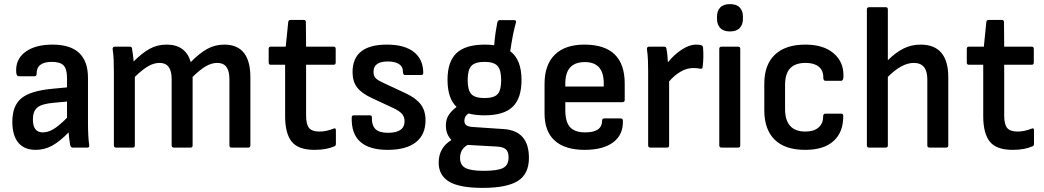

<svg xmlns="http://www.w3.org/2000/svg" viewBox="-20 -718 5079 934"><path d="M154 11Q98 11 69 -24Q40 -59 40 -126Q40 -203 83.5 -239.5Q127 -276 233 -286L306 -293V-339Q306 -382 289.5 -399.5Q273 -417 232 -417Q157 -417 158 -358Q158 -347 148 -347H71Q61 -347 59 -365Q54 -428 102 -464.5Q150 -501 236 -501Q408 -501 408 -339V-123Q408 -86 409.5 -59Q411 -32 414 -12Q416 0 404 0H333Q324 0 321 -14Q320 -21 317.5 -38.5Q315 -56 314 -74Q270 -29 233 -9Q196 11 154 11ZM140 -137Q140 -74 188 -74Q213 -74 239.5 -89.5Q266 -105 306 -145V-224L241 -218Q183 -213 161.5 -195Q140 -177 140 -137Z M545 0Q534 0 534 -11V-366Q534 -394 533 -424Q532 -454 528 -478Q527 -491 539 -491H612Q621 -491 622 -483Q624 -469 626.5 -452.5Q629 -436 630 -419Q671 -460 708 -480.5Q745 -501 791 -501Q883 -501 908 -416Q950 -459 988 -480Q1026 -501 1071 -501Q1198 -501 1198 -342V-11Q1198 0 1187 0H1106Q1096 0 1096 -11V-334Q1096 -412 1037 -412Q1010 -412 982 -396Q954 -380 917 -344V-11Q917 0 907 0H826Q815 0 815 -11V-334Q815 -412 756 -412Q729 -412 701 -396Q673 -380 636 -344V-11Q636 0 626 0Z M1510 11Q1431 11 1399 -29Q1367 -69 1367 -153V-403H1297Q1287 -403 1287 -414V-480Q1287 -491 1297 -491H1370L1382 -610Q1383 -621 1393 -621H1458Q1468 -621 1468 -610L1469 -491H1603Q1613 -491 1613 -480V-414Q1613 -403 1603 -403H1469V-157Q1469 -113 1483.5 -95.5Q1498 -78 1534 -78Q1552 -78 1569.5 -82Q1587 -86 1602 -92Q1614 -98 1614 -84V-18Q1614 -8 1606 -6Q1588 2 1564 6.5Q1540 11 1510 11Z M1866 11Q1686 11 1691 -147Q1691 -157 1701 -157H1779Q1789 -157 1789 -148Q1788 -108 1806.5 -90Q1825 -72 1867 -72Q1948 -72 1948 -128Q1948 -150 1935 -164.5Q1922 -179 1894 -192L1789 -241Q1739 -264 1717 -293Q1695 -322 1695 -367Q1695 -501 1862 -501Q1948 -501 1993.5 -465Q2039 -429 2039 -363Q2039 -353 2028 -353H1951Q1940 -353 1940 -369Q1941 -393 1921.5 -406Q1902 -419 1867 -419Q1797 -419 1797 -369Q1797 -348 1807.5 -337.5Q1818 -327 1849 -313L1954 -264Q2003 -241 2026.5 -210.5Q2050 -180 2050 -133Q2050 -63 2003 -26Q1956 11 1866 11Z M2337 -157Q2292 -157 2259 -166Q2239 -153 2239 -131Q2239 -115 2249.5 -108Q2260 -101 2284 -100L2432 -90Q2553 -81 2553 50Q2553 128 2499.5 162Q2446 196 2328 196Q2215 196 2164.5 165.5Q2114 135 2114 73Q2114 1 2176 -37Q2164 -49 2156.5 -66.5Q2149 -84 2149 -107Q2149 -136 2161.5 -156.5Q2174 -177 2201 -198Q2157 -239 2157 -330Q2157 -418 2200.5 -459.5Q2244 -501 2339 -501Q2363 -501 2384 -498Q2387 -534 2391 -561Q2395 -588 2399 -608Q2402 -620 2411 -620H2481Q2493 -620 2490 -609Q2481 -577 2475 -546Q2469 -515 2462 -469Q2517 -428 2517 -329Q2517 -240 2474 -198.5Q2431 -157 2337 -157ZM2337 -241Q2383 -241 2400.5 -260Q2418 -279 2418 -328Q2418 -378 2400 -397.5Q2382 -417 2337 -417Q2291 -417 2273 -397.5Q2255 -378 2255 -328Q2255 -279 2273 -260Q2291 -241 2337 -241ZM2218 51Q2218 85 2244 99Q2270 113 2333 113Q2401 113 2427.5 99Q2454 85 2454 48Q2454 21 2441.5 9Q2429 -3 2398 -5L2255 -13Q2218 7 2218 51Z M2824 11Q2729 11 2679 -33.5Q2629 -78 2629 -166V-310Q2629 -403 2679 -452Q2729 -501 2823 -501Q3019 -501 3019 -311V-232Q3019 -221 3008 -221H2730V-182Q2730 -125 2753 -99.5Q2776 -74 2827 -74Q2909 -74 2909 -131Q2909 -142 2920 -142H2999Q3009 -142 3010 -132Q3013 -64 2964 -26.5Q2915 11 2824 11ZM2730 -297H2917V-313Q2917 -416 2825 -416Q2730 -416 2730 -312Z M3144 0Q3133 0 3133 -11V-369Q3133 -397 3132 -424.5Q3131 -452 3127 -479Q3126 -491 3138 -491H3211Q3221 -491 3222 -481Q3225 -467 3226.5 -449Q3228 -431 3229 -415Q3258 -451 3295.5 -476Q3333 -501 3366 -501Q3382 -501 3391 -498Q3399 -496 3400 -487Q3402 -464 3401.5 -439.5Q3401 -415 3398 -392Q3397 -381 3385 -384Q3371 -387 3352 -387Q3321 -387 3291 -369.5Q3261 -352 3235 -322V-11Q3235 0 3225 0Z M3490 0Q3479 0 3479 -11V-480Q3479 -491 3490 -491H3571Q3581 -491 3581 -480V-11Q3581 0 3571 0ZM3531 -565Q3499 -565 3483.5 -582Q3468 -599 3468 -625V-638Q3468 -665 3483.5 -681.5Q3499 -698 3531 -698Q3563 -698 3578.5 -681.5Q3594 -665 3594 -638V-625Q3594 -599 3578.5 -582Q3563 -565 3531 -565Z M3897 11Q3799 11 3748.5 -38.5Q3698 -88 3698 -182V-311Q3698 -403 3749.5 -452Q3801 -501 3898 -501Q3986 -501 4035.5 -458.5Q4085 -416 4083 -347Q4083 -325 4072 -325H3995Q3985 -325 3985 -341Q3985 -376 3962.5 -394Q3940 -412 3899 -412Q3849 -412 3824 -386Q3799 -360 3799 -304V-188Q3799 -78 3898 -78Q3939 -78 3961.5 -97.5Q3984 -117 3984 -149Q3984 -165 3994 -165H4072Q4082 -165 4082 -155Q4083 -76 4035.5 -32.5Q3988 11 3897 11Z M4208 0Q4197 0 4197 -11V-672Q4197 -683 4208 -683H4289Q4299 -683 4299 -672V-425Q4337 -463 4375.5 -482Q4414 -501 4458 -501Q4593 -501 4593 -342V-11Q4593 0 4583 0H4502Q4491 0 4491 -11V-332Q4491 -412 4425 -412Q4367 -412 4299 -344V-11Q4299 0 4289 0Z M4906 11Q4827 11 4795 -29Q4763 -69 4763 -153V-403H4693Q4683 -403 4683 -414V-480Q4683 -491 4693 -491H4766L4778 -610Q4779 -621 4789 -621H4854Q4864 -621 4864 -610L4865 -491H4999Q5009 -491 5009 -480V-414Q5009 -403 4999 -403H4865V-157Q4865 -113 4879.5 -95.5Q4894 -78 4930 -78Q4948 -78 4965.5 -82Q4983 -86 4998 -92Q5010 -98 5010 -84V-18Q5010 -8 5002 -6Q4984 2 4960 6.5Q4936 11 4906 11Z"/></svg>

Font: Sofia Sans Extra Cond
Style: Bold
Weight: 700
Width: 1
Designer: Botio Nikoltchev, Ani Petrova
Foundry: lettersoup
Version: Version 4.100; ttfautohint (v1.8.3)